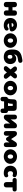

<svg xmlns="http://www.w3.org/2000/svg" viewBox="3286 -4044 898 7509"><g transform="rotate(90 3734.5 -289.0)"><path d="M158 10C226 10 262 -27 262 -95V-171H385V-95C385 -27 422 10 489 10C556 10 593 -27 593 -95V-399C593 -467 556 -504 489 -504C422 -504 385 -467 385 -399V-329H262V-399C262 -467 225 -504 158 -504C91 -504 54 -467 54 -399V-95C54 -27 91 10 158 10Z M976 12C1049 11 1091 -3 1129 -27C1232 -91 1142 -220 1076 -165C1053 -146 1022 -130 990 -130C939 -130 907 -153 891 -195C956 -196 1022 -198 1082 -210C1134 -220 1208 -226 1208 -301C1208 -400 1115 -506 955 -506C801 -506 682 -399 682 -248C682 -94 800 15 976 12ZM881 -295C885 -343 917 -368 965 -368C1001 -368 1028 -343 1033 -305C983 -295 935 -295 881 -295Z M1565 12C1726 12 1849 -101 1849 -247C1849 -393 1726 -506 1565 -506C1404 -506 1281 -393 1281 -247C1281 -101 1404 12 1565 12ZM1565 -140C1517 -140 1481 -181 1481 -247C1481 -313 1517 -354 1565 -354C1613 -354 1649 -313 1649 -247C1649 -181 1613 -140 1565 -140Z M2210 12C2372 12 2485 -86 2485 -242C2485 -388 2392 -475 2277 -475C2192 -475 2140 -437 2111 -387V-394C2111 -474 2161 -517 2247 -532L2360 -552C2416 -562 2446 -597 2436 -651C2425 -705 2384 -726 2328 -716L2230 -698C2027 -661 1917 -558 1917 -354V-286C1917 -86 2030 12 2210 12ZM2202 -140C2152 -140 2126 -171 2126 -231C2126 -292 2152 -324 2201 -324C2250 -324 2276 -292 2276 -231C2276 -170 2251 -140 2202 -140Z M2652 10C2702 10 2729 -6 2758 -42L2813 -111L2867 -42C2896 -5 2925 10 2973 10C3052 10 3090 -64 3034 -131L2931 -255L3020 -363C3075 -430 3040 -504 2961 -504C2913 -504 2883 -489 2855 -452L2813 -397L2771 -452C2743 -489 2715 -504 2665 -504C2586 -504 2551 -430 2606 -363L2696 -254L2593 -131C2538 -64 2573 10 2652 10Z M3424 12C3585 12 3708 -101 3708 -247C3708 -393 3585 -506 3424 -506C3263 -506 3140 -393 3140 -247C3140 -101 3263 12 3424 12ZM3424 -140C3376 -140 3340 -181 3340 -247C3340 -313 3376 -354 3424 -354C3472 -354 3508 -313 3508 -247C3508 -181 3472 -140 3424 -140Z M3855 140C3912 140 3942 108 3942 49V0H4225V49C4225 108 4256 140 4313 140C4369 140 4400 108 4400 49V-63C4400 -120 4370 -152 4315 -154V-379C4315 -453 4274 -494 4200 -494H3980C3906 -494 3865 -453 3865 -379V-364C3865 -256 3856 -201 3831 -151C3789 -143 3767 -112 3767 -63V49C3767 108 3799 140 3855 140ZM4010 -153C4028 -191 4038 -253 4038 -305V-338H4122V-153Z M4559 10C4624 10 4655 -28 4676 -56L4810 -233V-88C4810 -25 4843 10 4904 10C4964 10 4997 -25 4997 -88V-394C4997 -469 4966 -504 4901 -504C4836 -504 4805 -466 4784 -438L4650 -261V-406C4650 -469 4617 -504 4557 -504C4497 -504 4463 -469 4463 -406V-100C4463 -25 4494 10 4559 10Z M5196 10C5255 10 5287 -24 5287 -85V-212L5350 -116C5366 -92 5384 -76 5418 -76C5455 -76 5474 -97 5486 -116L5549 -212V-85C5549 -24 5581 10 5640 10C5699 10 5731 -24 5731 -85V-389C5731 -462 5701 -504 5635 -504C5568 -504 5540 -461 5519 -428L5419 -273L5318 -429C5287 -477 5256 -504 5201 -504C5135 -504 5105 -463 5105 -389V-85C5105 -24 5137 10 5196 10Z M6103 12C6264 12 6387 -101 6387 -247C6387 -393 6264 -506 6103 -506C5942 -506 5819 -393 5819 -247C5819 -101 5942 12 6103 12ZM6103 -140C6055 -140 6019 -181 6019 -247C6019 -313 6055 -354 6103 -354C6151 -354 6187 -313 6187 -247C6187 -181 6151 -140 6103 -140Z M6747 12C6783 12 6819 11 6863 -10C6964 -59 6901 -195 6823 -157C6805 -148 6787 -143 6770 -143C6709 -143 6674 -181 6674 -247C6674 -313 6707 -351 6768 -351C6785 -351 6803 -344 6818 -338C6894 -306 6954 -436 6864 -480C6825 -499 6783 -506 6747 -506C6574 -506 6461 -408 6461 -247C6461 -86 6574 12 6747 12Z M7205 10C7273 10 7309 -27 7309 -95V-332H7384C7439 -332 7469 -361 7469 -413C7469 -465 7439 -494 7384 -494H7026C6971 -494 6941 -465 6941 -413C6941 -361 6971 -332 7026 -332H7101V-95C7101 -27 7138 10 7205 10Z"/></g></svg>

Font: SN Pro Black
Style: Regular
Weight: 900
Designer: Tobias Whetton
Foundry: Supernotes
Version: Version 1.001;Glyphs 3.2 (3249)